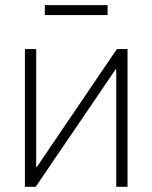

<svg xmlns="http://www.w3.org/2000/svg" viewBox="-20 -718 586 738"><path d="M470.2 0H426.8V-452.1H424.8L117.2 0H75.7V-529.3H119.1V-76.2H121.6L429.2 -529.3H470.2ZM393.6 -698.2V-660.2H152.3V-698.2Z"/></svg>

Font: Inter 24pt ExtraLight
Style: Regular
Weight: 250
Designer: Rasmus Andersson
Foundry: rsms
Version: Version 4.001;git-66647c0bb